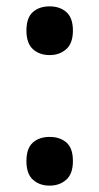

<svg xmlns="http://www.w3.org/2000/svg" viewBox="-20 -570 312 603"><path d="M136 -397Q104 -397 83.5 -415.5Q63 -434 63 -474Q63 -514 83 -532Q103 -550 136 -550Q168 -550 188.5 -532Q209 -514 209 -474Q209 -434 188 -415.5Q167 -397 136 -397ZM136 13Q104 13 83.5 -5.5Q63 -24 63 -64Q63 -104 83 -122Q103 -140 136 -140Q168 -140 188.5 -122.5Q209 -105 209 -64Q209 -24 188 -5.5Q167 13 136 13Z"/></svg>

Font: Noto Sans Malayalam SemiCondensed SemiBold
Style: Regular
Weight: 600
Width: 4
Designer: Jelle Bosma - Monotype Design Team
Foundry: Monotype Imaging Inc.
Version: Version 2.104; ttfautohint (v1.8.4.7-5d5b)